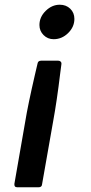

<svg xmlns="http://www.w3.org/2000/svg" viewBox="-20 -589 387 813"><path d="M147 -483Q147 -517 173.5 -543Q200 -569 233 -569Q260 -569 277.5 -552Q295 -535 295 -509Q295 -475 268.5 -449Q242 -423 207 -423Q182 -423 164.5 -440.5Q147 -458 147 -483ZM53 204Q46 204 43 200Q40 196 41 189L87 -75Q98 -143 128 -273L139 -320Q141 -332 154 -332H227Q233 -332 237 -328Q241 -324 240 -317L235 -279Q221 -162 205 -75L158 192Q157 204 143 204Z"/></svg>

Font: Open Sauce Two SemiBold Italic
Style: Regular
Weight: 600
Italic angle: -10°
Designer: Alfredo Marco Pradil
Foundry: Creative Sauce Fz LLC
Version: Version 1.477